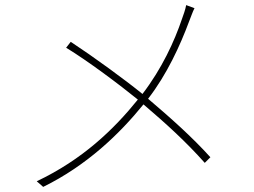

<svg xmlns="http://www.w3.org/2000/svg" viewBox="-20 -721 996 752"><path d="M709.2 -701C706.3 -683.9 697.8 -660.9 692.8 -647C663 -558.9 614 -452.1 538 -353C469.1 -409.1 345.2 -499.3 257.1 -557.2L239 -534.1C323.2 -483 448.9 -388.8 519.9 -331C425.8 -214.1 302.9 -95.9 123.9 -11L149.1 11C320.3 -73.2 447.8 -196 541.9 -312.1C630 -237.2 708.1 -166.2 782 -83.1L804 -105.1C731.9 -185 647 -260.3 560 -334.2C633.2 -428.3 686.1 -544 720.2 -636C727.3 -653.1 734.7 -675.8 741.8 -688.9Z"/></svg>

Font: Karasuma Gothic
Style: Thin
Weight: 200
Designer: Rasmus Andersson / Ryoko Ishizuka
Foundry: rsms
Version: Version 1.00